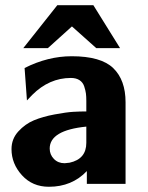

<svg xmlns="http://www.w3.org/2000/svg" viewBox="-20 -703 565 734"><path d="M69 -519 199 -683H337L439 -519H348L255 -602Q241 -589 209 -560.5Q177 -532 163 -519ZM24 -133Q24 -172 50 -200.5Q76 -229 109.5 -243Q143 -257 188.5 -265.5Q234 -274 260 -275.5Q286 -277 310 -277V-317Q310 -334 308.5 -345.5Q307 -357 302 -372.5Q297 -388 284 -396.5Q271 -405 251 -405Q168 -405 103 -340L83 -319L74 -443Q163 -488 254 -488Q366 -488 413 -442.5Q460 -397 460 -312V0H312V-49Q255 11 167 11Q104 11 64 -33Q24 -77 24 -133ZM170 -135Q170 -112 186 -95.5Q202 -79 227 -79Q232 -79 246 -81Q310 -95 310 -157V-219Q170 -205 170 -135Z"/></svg>

Font: Coval
Style: Black
Weight: 1000
Foundry: Context Ltd
Version: Version 001.000